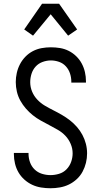

<svg xmlns="http://www.w3.org/2000/svg" viewBox="-20 -995 540 1023"><path d="M249 8Q224 8 199 4Q174 0 151.5 -10.5Q129 -21 110 -38Q91 -55 78.5 -76.5Q66 -98 60 -123Q54 -148 54 -173V-180H132V-175Q132 -152 140 -130Q148 -108 164.5 -92Q181 -76 203.5 -69Q226 -62 249 -62Q272 -62 295 -69Q318 -76 334.5 -93Q351 -110 359 -132.5Q367 -155 367 -178Q367 -204 356.5 -228.5Q346 -253 328.5 -271.5Q311 -290 288.5 -303Q266 -316 243 -328Q220 -340 197.5 -352.5Q175 -365 155 -381Q135 -397 118 -416.5Q101 -436 88.5 -458.5Q76 -481 70 -506.5Q64 -532 64 -558Q64 -582 69.5 -606.5Q75 -631 86.5 -653Q98 -675 115.5 -693Q133 -711 155 -722.5Q177 -734 201.5 -738.5Q226 -743 251 -743Q276 -743 300 -739Q324 -735 346 -724Q368 -713 386 -695.5Q404 -678 415.5 -656.5Q427 -635 432.5 -611Q438 -587 438 -562V-555H360V-560Q360 -582 353 -603.5Q346 -625 331 -641.5Q316 -658 294.5 -665.5Q273 -673 251 -673Q229 -673 207 -665Q185 -657 170 -640.5Q155 -624 148 -602Q141 -580 141 -557Q141 -531 151 -507Q161 -483 179 -464Q197 -445 219 -432Q241 -419 264 -407.5Q287 -396 309.5 -383Q332 -370 352.5 -354Q373 -338 390 -318.5Q407 -299 419 -276.5Q431 -254 437.5 -229Q444 -204 444 -178Q444 -152 438 -127.5Q432 -103 420 -80.5Q408 -58 389 -40.5Q370 -23 347.5 -12Q325 -1 299.5 3.5Q274 8 249 8ZM156 -805 109 -838 204 -975H295L391 -838L343 -805L250 -919Z"/></svg>

Font: Huly
Style: Regular
Weight: 400
Designer: Belleve Invis
Foundry: Belleve Invis
Version: Version 33.2.5; ttfautohint (v1.8.4)